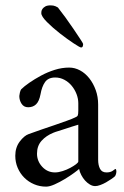

<svg xmlns="http://www.w3.org/2000/svg" viewBox="-20 -688 464 716"><path d="M185 -45Q198 -45 213.5 -50Q229 -55 242 -62Q255 -69 263.5 -75.5Q272 -82 272 -86V-223Q262 -220 249 -216Q236 -212 223 -207.5Q210 -203 198 -199.5Q186 -196 179 -193Q152 -182 135 -163Q118 -144 118 -115Q118 -87 137.5 -66Q157 -45 185 -45ZM152 8Q128 8 107 -1Q86 -10 70.5 -25.5Q55 -41 46 -62Q37 -83 37 -107Q37 -138 53.5 -160Q70 -182 87 -188Q108 -196 133.5 -204.5Q159 -213 183.5 -221.5Q208 -230 229 -237.5Q250 -245 260 -250Q268 -253 270 -257.5Q272 -262 272 -276V-303Q272 -320 265.5 -337Q259 -354 247.5 -368Q236 -382 220 -390.5Q204 -399 186 -399Q160 -399 148 -382Q136 -365 131 -336Q126 -310 114.5 -299Q103 -288 85 -288Q69 -288 60.5 -301Q52 -314 52 -330Q52 -333 54 -342Q56 -351 59 -355Q70 -366 89.5 -379.5Q109 -393 133 -406Q157 -419 184 -427.5Q211 -436 238 -436Q259 -436 278.5 -425.5Q298 -415 313 -396Q328 -377 337 -352Q346 -327 346 -298V-92Q346 -72 353 -58.5Q360 -45 377 -45Q391 -45 399.5 -50.5Q408 -56 410 -58Q412 -58 413 -55Q414 -52 414 -50Q414 -39 409 -31Q405 -27 395.5 -20.5Q386 -14 375.5 -8Q365 -2 354 2Q343 6 335 6Q325 6 315 0Q305 -6 297 -15Q289 -24 283 -35.5Q277 -47 275 -58Q271 -54 256 -43Q241 -32 222 -20.5Q203 -9 184 -0.5Q165 8 152 8ZM169 -668Q180 -668 187.5 -664.5Q195 -661 196 -660Q208 -645 224 -623Q240 -601 254.5 -579.5Q269 -558 279.5 -542Q290 -526 290 -524Q290 -519 288.5 -515Q287 -511 282 -511Q278 -511 254.5 -526.5Q231 -542 204 -563Q177 -584 155.5 -605.5Q134 -627 134 -639Q134 -641 134.5 -645.5Q135 -650 138.5 -655Q142 -660 149 -664Q156 -668 169 -668Z"/></svg>

Font: Vermiglione
Style: Regular
Weight: 400
Version: Version 1.000